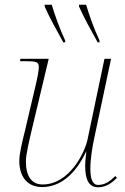

<svg xmlns="http://www.w3.org/2000/svg" viewBox="-20 -786 533 816"><path d="M249 -606H257V-614C232 -667 211 -728 200 -766H170V-758C194 -704 217 -665 249 -606ZM395 -606H403V-614C378 -667 357 -728 346 -766H316V-758C340 -704 363 -665 395 -606ZM397 10C432 10 458 -11 477 -30L470 -38C450 -18 428 0 397 0C372 0 364 -29 364 -69C364 -109 372 -160 381 -201L452 -536H424L352 -193C340 -137 275 -2 161 -2C116 -2 90 -35 90 -100C90 -129 104 -187 114 -230L187 -536H67L65 -526H87C135 -526 145 -523 145 -500C145 -485 137 -445 129 -413L86 -230C76 -189 62 -135 62 -102C62 -43 90 9 159 9C234 9 300 -43 346 -142H347C343 -111 342 -93 342 -82C342 -25 356 10 397 10Z"/></svg>

Font: Noto Serif Display Thin
Style: Italic
Weight: 100
Italic angle: -12°
Designer: Monotype Design Team
Foundry: Monotype Imaging Inc.
Version: Version 2.009